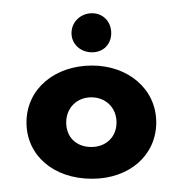

<svg xmlns="http://www.w3.org/2000/svg" viewBox="-20 -266 274 290"><path d="M119 -246C102 -246 88 -233 88 -216C88 -199 102 -187 119 -187C136 -187 148 -199 148 -216C148 -233 136 -246 119 -246ZM80 -81C80 -103 96 -119 118 -119C140 -119 156 -103 156 -81C156 -59 140 -44 118 -44C95 -44 80 -59 80 -81ZM20 -81C20 -32 60 4 119 4C176 4 216 -32 216 -81C216 -132 173 -167 119 -167C63 -167 20 -132 20 -81Z"/></svg>

Font: Hussar Tani
Style: Dwa
Weight: 700
Foundry: Cannot Into Space Fonts
Version: Version 0.92